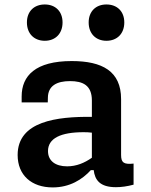

<svg xmlns="http://www.w3.org/2000/svg" viewBox="-20 -806 660 838"><path d="M293 -539.5C135 -539.5 74.5 -475.5 74.5 -385V-359H188.5L189 -379.5C189.5 -432 228.5 -452 285.5 -452C342 -452 381 -433.5 381 -367.5V-296C229.5 -297.5 57 -277.5 57 -129.5C57 -41.5 117.5 12 210 12C284.5 12 339 -22.5 376.5 -63.5H389C394 -20.5 416 11 486 11C509.5 11 535 7.5 563 0V-92C519.5 -87.5 508.5 -96.5 508.5 -130V-373.5C508.5 -495.5 426 -539.5 293 -539.5ZM175.5 -628C221.5 -628 253 -659 253 -708C253 -756.5 221.5 -786.5 175.5 -786.5C129 -786.5 97.5 -756.5 97.5 -708C97.5 -659 129 -628 175.5 -628ZM444.5 -628C491 -628 522.5 -659 522.5 -708C522.5 -756.5 491 -786.5 444.5 -786.5C398.5 -786.5 367 -756.5 367 -708C367 -659 398.5 -628 444.5 -628ZM189.5 -146.5C189.5 -203 246 -229 345 -229C357.5 -229 369.5 -228.5 381 -227V-117.5C349 -95 313.5 -80 273 -80C221 -80 189.5 -104.5 189.5 -146.5Z"/></svg>

Font: Monaspace Neon SemiBold
Style: Regular
Weight: 600
Designer: Riley Cran & the Lettermatic Team
Foundry: Lettermatic
Version: Version 1.200 (Monaspace Neon)